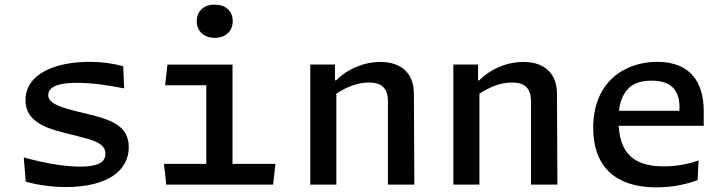

<svg xmlns="http://www.w3.org/2000/svg" viewBox="-20 -800 3140 832"><path d="M367.5 -532C220 -532 90.5 -480.5 90.5 -366C90.5 -287.5 152.5 -251.5 251 -226.5C367.5 -196.5 437 -187 437 -134C437 -117.5 430.5 -105 419.5 -97C401 -84.5 371.5 -78 328.5 -78C250.5 -78 159.5 -96.5 83 -118L91.5 -12.5C137 -0.5 195 10.5 266 10.5C444.5 10.5 538 -60 538 -162C538 -258 457 -283 347.5 -309C238 -334.5 189 -352 189 -388C189 -401 194.5 -411.5 206.5 -420C225 -433.5 258.5 -441 312 -441C380.5 -441 444 -431.5 518 -417L514 -513C470.5 -525 423 -532 367.5 -532Z M705.5 -520 695.5 -430.5H874V-90H690.5L700.5 0H1163.5L1173.5 -90H987.5V-520ZM832.5 -708.5C832.5 -664 864.5 -636 910.5 -636C957 -636 988.5 -664 988.5 -708.5C988.5 -753 957 -780 910.5 -780C864.5 -780 832.5 -753 832.5 -708.5Z M1775.5 0 1773.5 -395.5C1773 -480 1721.5 -531.5 1628.5 -531.5C1555 -531.5 1484 -500 1437 -452H1431.5V-520.5H1324.5V0H1437.5V-394C1481.5 -423 1529.5 -442.5 1578.5 -442.5C1629 -442.5 1661 -422 1661 -361V0Z M2395.5 0 2393.5 -395.5C2393 -480 2341.5 -531.5 2248.5 -531.5C2175 -531.5 2104 -500 2057 -452H2051.5V-520.5H1944.5V0H2057.5V-394C2101.5 -423 2149.5 -442.5 2198.5 -442.5C2249 -442.5 2281 -422 2281 -361V0Z M2714.5 -426.5C2731.5 -439.5 2759.5 -450.5 2803 -450.5C2884.5 -450.5 2924.5 -413 2924.5 -334.5C2924.5 -329.5 2924.5 -324.5 2924 -320H2662C2669 -381.5 2695 -412 2714.5 -426.5ZM2550.5 -246C2550.5 -79.5 2645.5 12 2825 12C2901 12 2962.5 -4.5 3003 -19.5L3007 -104.5C2968 -91 2915.5 -79 2856 -79C2709 -79 2667.5 -153.5 2661 -255H3029.5V-318.5C3029.5 -441 2973.5 -532 2828 -532C2686.5 -532 2550.5 -445 2550.5 -246Z"/></svg>

Font: Monaspace Argon Medium
Style: Regular
Weight: 500
Designer: Riley Cran & the Lettermatic Team
Foundry: Lettermatic
Version: Version 1.000 (Monaspace Argon)